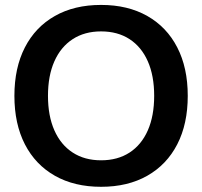

<svg xmlns="http://www.w3.org/2000/svg" viewBox="-20 -735 809 768"><path d="M384.3 12.2Q277.3 12.2 199.5 -32Q121.6 -76.2 79.6 -157.7Q37.6 -239.3 37.6 -351.6Q37.6 -463.9 79.6 -545.4Q121.6 -627 199.5 -671.1Q277.3 -715.3 384.3 -715.3Q491.2 -715.3 569.1 -671.1Q647 -627 689 -545.4Q731 -463.9 731 -351.6Q731 -239.3 689 -157.7Q647 -76.2 569.1 -32Q491.2 12.2 384.3 12.2ZM384.3 -93.8Q450.7 -93.8 498.3 -124.8Q545.9 -155.8 571.3 -213.6Q596.7 -271.5 596.7 -351.6Q596.7 -432.1 571.3 -489.7Q545.9 -547.4 498.3 -578.4Q450.7 -609.4 384.3 -609.4Q318.4 -609.4 270.8 -578.4Q223.1 -547.4 197.5 -489.7Q171.9 -432.1 171.9 -351.6Q171.9 -271.5 197.5 -213.6Q223.1 -155.8 270.8 -124.8Q318.4 -93.8 384.3 -93.8Z"/></svg>

Font: Schibsted Grotesk SemiBold
Style: Regular
Weight: 600
Designer: Bakken & Baeck AS, Henrik Kongsvoll
Foundry: Schibsted ASA
Version: Version 1.100;gftools[0.9.25]